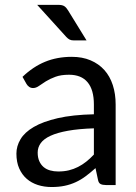

<svg xmlns="http://www.w3.org/2000/svg" viewBox="-20 -744 547 772"><path d="M445 0H405.5Q392.5 0 384.5 -4Q376.5 -8 374 -21L364 -68Q344 -50 325 -35.8Q306 -21.5 285 -11.8Q264 -2 240.2 3Q216.5 8 187.5 8Q158 8 132.2 -0.2Q106.5 -8.5 87.5 -25Q68.5 -41.5 57.2 -66.8Q46 -92 46 -126.5Q46 -156.5 62.5 -184.2Q79 -212 115.8 -233.5Q152.5 -255 212 -268.8Q271.5 -282.5 357.5 -284.5V-324Q357.5 -383 332.2 -413.2Q307 -443.5 257.5 -443.5Q225 -443.5 202.8 -435.2Q180.5 -427 164.2 -416.8Q148 -406.5 136.2 -398.2Q124.5 -390 113 -390Q104 -390 97.2 -394.8Q90.5 -399.5 86.5 -406.5L70.5 -435Q112.5 -475.5 161 -495.5Q209.5 -515.5 268.5 -515.5Q311 -515.5 344 -501.5Q377 -487.5 399.5 -462.5Q422 -437.5 433.5 -402Q445 -366.5 445 -324ZM214 -54.5Q237.5 -54.5 257 -59.2Q276.5 -64 293.8 -72.8Q311 -81.5 326.8 -94Q342.5 -106.5 357.5 -122.5V-228Q296 -226 253 -218.2Q210 -210.5 183 -198Q156 -185.5 143.8 -168.5Q131.5 -151.5 131.5 -130.5Q131.5 -110.5 138 -96Q144.5 -81.5 155.5 -72.2Q166.5 -63 181.5 -58.8Q196.5 -54.5 214 -54.5ZM214 -724.5Q230.5 -724.5 238.5 -719.2Q246.5 -714 253.5 -702.5L328 -581.5H277Q266.5 -581.5 260 -584.8Q253.5 -588 246.5 -595.5L129.5 -724.5Z"/></svg>

Font: Lato TR
Style: Regular
Weight: 400
Designer: Lukasz Dziedzic
Foundry: tyPoland Lukasz Dziedzic
Version: Version 1.104 2013